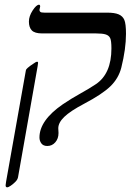

<svg xmlns="http://www.w3.org/2000/svg" viewBox="-20 -607 575 817"><path d="M159.2 -464.8Q127.4 -464.8 115.2 -477.8Q103 -490.7 103 -515.1Q103 -538.1 118.9 -562.5Q134.8 -586.9 146 -586.9Q150.9 -586.9 150.9 -579.1L147.9 -564.9Q147.9 -559.6 151.6 -556.4Q155.3 -553.2 168.9 -553.2H436Q467.8 -553.2 484.9 -545.9Q502 -538.6 509 -522.5Q516.1 -506.3 516.1 -462.9Q516.1 -398.9 496.1 -318.8Q484.4 -273.4 449.7 -239.7Q415 -206.1 337.9 -165.5Q278.8 -134.3 253.4 -109.6Q228 -85 228 -61L229 -41Q229 -17.1 215.3 -1.5Q201.7 14.2 181.2 14.2Q164.1 14.2 156 3.2Q147.9 -7.8 147.9 -22Q147.9 -94.7 247.1 -163.1Q284.7 -188.5 322.8 -209.5Q360.8 -230.5 388.2 -249Q454.1 -293.5 454.1 -400.9Q454.1 -434.1 448.7 -445.1Q443.4 -456.1 429.9 -460.4Q416.5 -464.8 388.2 -464.8ZM9.8 189.9Q3.9 189.9 3.9 181.2L5.9 166L88.9 -300.8Q89.8 -308.6 92 -312.3Q94.2 -315.9 108.9 -327.1Q117.7 -333 122.6 -336.4Q127.4 -339.8 130.4 -341.6Q133.3 -343.3 135 -343.8Q136.7 -344.2 138.2 -344.2Q142.1 -344.2 142.1 -339.8L140.1 -325.2L57.1 145Q55.7 156.2 46.1 166Q36.6 175.8 25.6 183.3Q14.6 190.9 9.8 189.9Z"/></svg>

Font: Liberation Serif
Style: Italic
Weight: 400
Italic angle: -16.333°
Designer: Steve Matteson
Foundry: Ascender Corporation
Version: Version 2.1.5